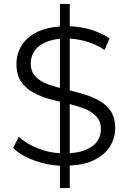

<svg xmlns="http://www.w3.org/2000/svg" viewBox="-20 -840 655 980"><path d="M336 -58Q383 -61 414 -74Q456 -90 475.5 -118Q495 -146 495 -180Q495 -221 471.5 -246Q448 -271 410 -286Q376 -298 336 -309ZM336 -706Q388 -704 439 -690Q497 -673 539 -644L514 -585Q469 -615 418 -629Q376 -641 336 -643V-379Q367 -371 398 -362Q444 -349 482.5 -328.5Q521 -308 544.5 -274Q568 -240 568 -185Q568 -134 540 -90.5Q512 -47 454 -20Q407 2 336 5V120H286V6Q219 3 158 -20Q86 -45 47 -85L76 -142Q113 -106 176 -82Q228 -61 286 -58V-321Q260 -327 234 -334Q188 -347 149.5 -368Q111 -389 87.5 -423.5Q64 -458 64 -514Q64 -566 91.5 -609.5Q119 -653 176 -680Q221 -700 286 -705V-820H336ZM286 -642Q246 -638 217 -626Q176 -609 156.5 -580.5Q137 -552 137 -516Q137 -475 160.5 -450Q184 -425 222 -411Q252 -400 286 -391Z"/></svg>

Font: Modern
Style: Small
Weight: 400
Designer: Julieta Ulanovsky
Foundry: Julieta Ulanovsky
Version: Version 8.000